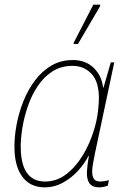

<svg xmlns="http://www.w3.org/2000/svg" viewBox="-20 -795 563 825"><path d="M172 10Q110 10 76 -35.5Q42 -81 42 -165Q42 -210 51.5 -260.5Q61 -311 80.5 -360Q100 -409 130 -449Q160 -489 200.5 -513Q241 -537 293 -537Q348 -537 382.5 -503.5Q417 -470 423 -419H425L456 -527H471L388 -136Q384 -114 380 -93.5Q376 -73 376 -58Q376 -38 383.5 -26.5Q391 -15 411 -15Q418 -15 428 -16.5Q438 -18 448 -21L443 3Q422 10 406 10Q376 10 364 -8Q352 -26 353.5 -56.5Q355 -87 362 -125H360Q344 -93 316 -62Q288 -31 251 -10.5Q214 10 172 10ZM174 -15Q223 -15 263.5 -45.5Q304 -76 335 -126.5Q366 -177 384 -237Q397 -280 401 -316.5Q405 -353 405 -373Q405 -444 373 -478Q341 -512 292 -512Q242 -512 205 -488Q168 -464 142 -425Q116 -386 100 -339.5Q84 -293 76.5 -247.5Q69 -202 69 -166Q69 -15 174 -15ZM296 -606 298 -614 381 -775H411L410 -768L315 -606Z"/></svg>

Font: Noto Sans SemiCondensed Thin
Style: Italic
Weight: 100
Width: 4
Italic angle: -12°
Designer: Monotype Design Team
Foundry: Monotype Imaging Inc.
Version: Version 2.013; ttfautohint (v1.8.4.7-5d5b)